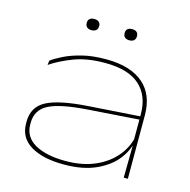

<svg xmlns="http://www.w3.org/2000/svg" viewBox="-99 -745 847 854"><g transform="rotate(15 324.5 -318.0)"><path d="M541 0 543 -159.5 541.5 -166.5V-286.5V-292Q541.5 -377.5 489.2 -424.5Q437 -471.5 329.5 -471.5Q245 -471.5 183.8 -447.5Q122.5 -423.5 84 -396.5L86.5 -417Q106 -431.5 139.2 -448Q172.5 -464.5 220 -476.5Q267.5 -488.5 329.5 -488.5Q388 -488.5 431.2 -475Q474.5 -461.5 503.2 -436Q532 -410.5 546 -374.2Q560 -338 560 -292V0ZM268 12.5Q171.5 12.5 115.2 -21.2Q59 -55 59 -121V-128.5Q59 -197 116 -227.2Q173 -257.5 304 -266.5L548.5 -283V-268L306.5 -251Q183.5 -242.5 130.8 -215.5Q78 -188.5 78 -127.5V-122Q78 -63.5 130.2 -34Q182.5 -4.5 271 -4.5Q349.5 -4.5 408 -30.5Q466.5 -56.5 502 -100.5Q537.5 -144.5 546 -198.5L555 -184H549.5Q545.5 -135 512.2 -89.8Q479 -44.5 417.8 -16Q356.5 12.5 268 12.5ZM232.5 -596.5Q219 -596.5 211.5 -603Q204 -609.5 204 -622V-624Q204 -635.5 211.5 -641.8Q219 -648 232.5 -648Q245.5 -648 253.2 -641.8Q261 -635.5 261 -624V-622Q261 -609.5 253.2 -603Q245.5 -596.5 232.5 -596.5ZM407 -596.5Q393.5 -596.5 386 -603Q378.5 -609.5 378.5 -622V-624Q378.5 -635.5 386 -641.8Q393.5 -648 407 -648Q420 -648 427.5 -641.8Q435 -635.5 435 -624V-622Q435 -609.5 427.5 -603Q420 -596.5 407 -596.5Z"/></g></svg>

Font: Anek Latin Expanded Thin
Style: Regular
Weight: 250
Width: 7
Designer: Yesha Goshar
Foundry: Ek Type
Version: Version 1.003